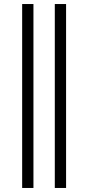

<svg xmlns="http://www.w3.org/2000/svg" viewBox="-20 -713 438 953"><path d="M252 220V-693H308V220ZM90 220V-693H146V220Z"/></svg>

Font: Ancizar Serif Light
Style: Regular
Weight: 300
Designer: Cesar Puertas, Viviana Monsalve, Julian Moncada, Julian Prieto, Jose Castro, Felipe Aragon, Mariel Hernandez, Sara Alarc
Version: Version 8.100